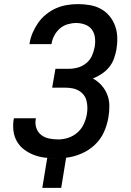

<svg xmlns="http://www.w3.org/2000/svg" viewBox="-20 -763 640 935"><path d="M186 152 210 6Q221 7 231 7.5Q241 8 251 8H253Q225 8 197.5 4.5Q170 1 145 -8.5Q120 -18 98.5 -34Q77 -50 63.5 -72.5Q50 -95 46 -122.5Q42 -150 46 -178L48 -187H155L154 -182Q150 -160 157 -139.5Q164 -119 180.5 -106Q197 -93 219 -88.5Q241 -84 263 -84Q288 -84 312.5 -92Q337 -100 357 -117.5Q377 -135 388 -159Q399 -183 403 -207Q406 -224 405.5 -241Q405 -258 401 -273.5Q397 -289 387 -301.5Q377 -314 363 -322Q349 -330 332.5 -333Q316 -336 299 -336H234L250 -428H315Q337 -428 359 -434Q381 -440 399.5 -455Q418 -470 427.5 -491Q437 -512 441 -534Q445 -556 442.5 -578.5Q440 -601 428 -618Q416 -635 395 -643Q374 -651 351 -651Q331 -651 310 -645Q289 -639 272 -624.5Q255 -610 244.5 -590Q234 -570 231 -550L230 -548H123L124 -551Q128 -578 139 -603.5Q150 -629 166 -652Q182 -675 205 -693.5Q228 -712 253.5 -723Q279 -734 306 -738.5Q333 -743 360 -743Q389 -743 418 -738Q447 -733 471.5 -719.5Q496 -706 513.5 -684.5Q531 -663 540.5 -637Q550 -611 551 -581.5Q552 -552 547 -522Q543 -500 535 -477.5Q527 -455 511.5 -436Q496 -417 475 -403Q454 -389 432 -381Q456 -368 474 -348Q492 -328 502 -303Q512 -278 512.5 -249.5Q513 -221 508 -192Q502 -155 486 -119.5Q470 -84 441 -57Q412 -30 375.5 -14.5Q339 1 302 5L278 152Z"/></svg>

Font: Iosevka Semibold Extended
Style: Italic
Weight: 600
Width: 7
Italic angle: -9°
Monospace: yes
Designer: Belleve Invis
Foundry: Belleve Invis
Version: Version 32.5.0; ttfautohint (v1.8.4)